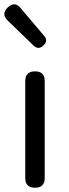

<svg xmlns="http://www.w3.org/2000/svg" viewBox="-26 -876 320 896"><path d="M182.6 -498V-44.9Q182.6 0 137.7 0Q91.8 0 91.8 -44.9V-498Q91.8 -543 137.7 -543Q182.6 -543 182.6 -498ZM130.9 -663.1Q61.5 -730.5 9.8 -780.3Q-21.5 -810.5 9.8 -840.8Q43 -873 71.3 -836.9L179.7 -709Q200.2 -685.5 176.8 -664.1Q154.3 -641.6 130.9 -663.1Z"/></svg>

Font: GenSenMaruGothic TW TTF Regular
Style: Regular
Weight: 400
Version: Version 1.301